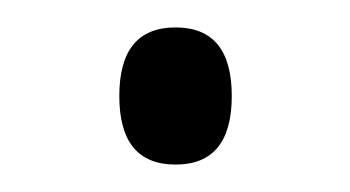

<svg xmlns="http://www.w3.org/2000/svg" viewBox="-20 -410 255 140"><path d="M67 -340Q67 -390 108 -390Q149 -390 149 -340Q149 -290 108 -290Q67 -290 67 -340Z"/></svg>

Font: Noto Sans Telugu Condensed Light
Style: Regular
Weight: 300
Width: 3
Designer: Jelle Bosma - Monotype Design Team
Foundry: Monotype Imaging Inc.
Version: Version 2.005; ttfautohint (v1.8.4.7-5d5b)